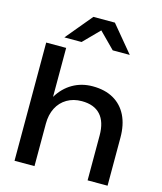

<svg xmlns="http://www.w3.org/2000/svg" viewBox="-142 -1106 1020 1208"><g transform="rotate(15 368.0 -501.5)"><path d="M69 -770H199V0H69ZM424 -580Q504 -580 560 -548Q616 -516 645.5 -456.5Q675 -397 675 -313V0H545V-292Q545 -381 503.5 -426.5Q462 -472 382 -472Q327 -472 285.5 -447.5Q244 -423 221.5 -379Q199 -335 199 -276L153 -301Q162 -389 199 -451Q236 -513 294 -546.5Q352 -580 424 -580ZM314 -1003H454L597 -831H486L356 -962H412L283 -831H171Z"/></g></svg>

Font: Bounded
Style: Regular
Weight: 400
Designer: Vlad Churkin
Version: Version 1.0